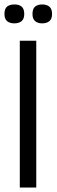

<svg xmlns="http://www.w3.org/2000/svg" viewBox="-21 -843 254 863"><path d="M68 0V-660H142V0ZM168 -738Q149 -738 137 -748Q125 -758 125 -780Q125 -804 137 -813.5Q149 -823 168 -823Q189 -823 201 -813Q213 -803 213 -780Q213 -758 201 -748Q189 -738 168 -738ZM43 -738Q23 -738 11 -748Q-1 -758 -1 -780Q-1 -804 11 -813.5Q23 -823 44 -823Q65 -823 76.5 -813Q88 -803 88 -780Q88 -758 76 -748Q64 -738 43 -738Z"/></svg>

Font: Bricolage Grotesque 24pt Condensed Light
Style: Regular
Weight: 300
Width: 3
Designer: Mathieu Triay
Foundry: Atelier Triay
Version: Version 1.001;gftools[0.9.33.dev8+g029e19f]